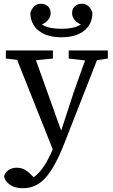

<svg xmlns="http://www.w3.org/2000/svg" viewBox="-20 -754 601 1020"><path d="M345 -443V-486H553V-443L495 -434L324 2Q275 129 224.5 187.5Q174 246 102 246Q59 246 31.5 226.5Q4 207 2 181Q8 161 26 149Q44 137 69 137Q92 137 110 146.5Q128 156 147 176L159 188Q193 162 217 123.5Q241 85 260 39L71 -436L11 -443V-486H261V-443L171 -434L305 -60L373 -268L432 -433ZM306 -556Q230 -556 186.5 -590Q143 -624 141 -685Q146 -703 160 -718.5Q174 -734 198 -734Q218 -734 233.5 -721.5Q249 -709 249 -684Q249 -664 235.5 -648Q222 -632 202 -624Q223 -611 249 -606Q275 -601 306 -601Q338 -601 363.5 -606Q389 -611 410 -624Q390 -632 376.5 -648Q363 -664 363 -684Q363 -709 378.5 -721.5Q394 -734 414 -734Q438 -734 452.5 -718.5Q467 -703 471 -685Q470 -624 426 -590Q382 -556 306 -556Z"/></svg>

Font: Source Serif 4 SmText
Style: Regular
Weight: 400
Designer: Frank Grießhammer
Foundry: Adobe
Version: Version 4.005;hotconv 1.1.0;makeotfexe 2.6.0